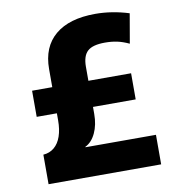

<svg xmlns="http://www.w3.org/2000/svg" viewBox="-82 -815 827 890"><g transform="rotate(-10 331.0 -370.0)"><path d="M75 -139Q105 -141 126.5 -159Q148 -177 159 -209Q170 -241 170 -284V-525Q170 -629 236 -684.5Q302 -740 425 -740Q503 -740 583 -715L559 -576Q529 -590 503 -595.5Q477 -601 446 -601Q388 -601 364 -579Q340 -557 340 -506V-284Q340 -233 322 -194.5Q304 -156 273 -141V-139H605V0H75ZM75 -317V-440H541V-317Z"/></g></svg>

Font: M PLUS 2 Thin ExtraBold
Style: Regular
Weight: 800
Version: Version 1.001